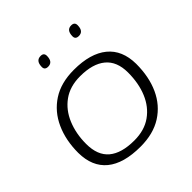

<svg xmlns="http://www.w3.org/2000/svg" viewBox="-191 -883 1049 1049"><g transform="rotate(-45 333.0 -358.5)"><path d="M310 10Q180 10 113 -45Q46 -100 45 -207Q45 -304 79.5 -380.5Q114 -457 181.5 -501Q249 -545 349 -545Q476 -545 544 -489.5Q612 -434 613 -327Q613 -227 578.5 -151.5Q544 -76 476.5 -33Q409 10 310 10ZM310 -38Q388 -38 441 -75.5Q494 -113 521 -177.5Q548 -242 548 -325Q548 -411 496.5 -453.5Q445 -496 348 -496Q270 -496 217 -458Q164 -420 137 -355Q110 -290 110 -211Q110 -123 160.5 -80.5Q211 -38 310 -38ZM499 -656Q472 -656 473 -681Q474 -727 510 -727Q537 -727 536 -701Q535 -656 499 -656ZM262 -656Q235 -656 236 -681Q237 -727 274 -727Q300 -727 299 -701Q298 -656 262 -656Z"/></g></svg>

Font: Georama Expanded Light
Style: Italic
Weight: 300
Width: 7
Italic angle: -9°
Designer: Jean-Baptiste Levee
Foundry: Production Type
Version: Version 1.000